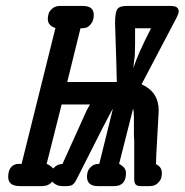

<svg xmlns="http://www.w3.org/2000/svg" viewBox="-20 -631 626 651"><path d="M7.8 -30.8Q7.8 -68.8 37.1 -75.2Q37.1 -75.2 53.2 -75.2L168 -536.1Q142.1 -543.9 142.1 -566.9Q142.1 -574.7 144.5 -583.7Q147 -592.8 157 -601.8Q167 -610.8 183.1 -610.8H261.2Q298.3 -610.8 297.9 -580.1Q297.9 -562 289.3 -551Q280.8 -540 273.4 -537.6Q266.1 -535.2 257.8 -535.2H252.9L208 -353H376Q375 -409.2 372.6 -473.6Q370.1 -538.1 370.1 -551.8Q370.1 -587.9 377.4 -599.4Q384.8 -610.8 408.2 -610.8H560.1Q585.9 -610.8 585.9 -591.8Q585.9 -585.9 579.1 -571.8L460 -345.2Q518.1 -319.3 518.1 -255.9Q518.1 -247.1 513.4 -169.4Q508.8 -91.8 508.8 -74.2Q528.8 -65.4 528.8 -43.9Q528.8 -37.1 526.9 -28.6Q524.9 -20 514.9 -10Q504.9 0 487.8 0H458Q444.8 0 439.9 -5.6Q435.1 -11.2 435.1 -23.9V-154.8L434.1 -171.9V-232.9Q434.1 -253.9 431.2 -262.2L383.8 -75.2Q406.7 -64 407.2 -44.9Q407.2 0 367.2 0H312Q274.9 0 274.9 -32.2Q274.9 -40 277.3 -48.6Q279.8 -57.1 289.3 -66.2Q298.8 -75.2 314 -75.2H315.9L316.9 -76.2L362.8 -262.2Q356 -254.4 241.2 -25.9Q233.4 -9.8 226.3 -4.9Q219.2 0 205.1 0H190.9Q170.9 0 157.2 -15.1Q144 0 123 0H47.9Q7.8 0 7.8 -30.8ZM138.2 -75.2Q147.9 -72.3 160.2 -60.1H161.1Q172.4 -74.2 191.9 -75.2L274.9 -258.8L285.2 -276.9H189ZM432.1 -399.9Q446.3 -445.8 492.2 -535.2H438V-481L437 -440.9L434.1 -419.9Z"/></svg>

Font: CMU Typewriter Text
Style: BoldItalic
Weight: 700
Italic angle: -14.04°
Version: Version 0.7.0